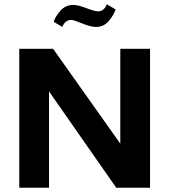

<svg xmlns="http://www.w3.org/2000/svg" viewBox="-20 -877 791 897"><path d="M681 0V-649H542V-206L228 -649H70V0H209V-450L523 0ZM438 -824C427.3 -824 409.2 -829 383.5 -839C357.8 -849 337.3 -854 322 -854C298 -854 277.8 -844.7 261.5 -826C245.2 -807.3 235 -790.3 231 -775L271 -751C279.7 -773 293.7 -784 313 -784C320.3 -784 337.3 -778.5 364 -767.5C390.7 -756.5 412.3 -751 429 -751C453 -751 473 -760.7 489 -780C505 -799.3 515.3 -817 520 -833L479 -857C470.3 -835 456.7 -824 438 -824Z"/></svg>

Font: Play
Style: Bold
Weight: 700
Designer: Jonas Hecksher
Foundry: Jonas Hecksher, Playtypeª, e-types AS
Version: Version 1.002